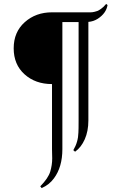

<svg xmlns="http://www.w3.org/2000/svg" viewBox="-20 -763 580 982"><path d="M432 -147Q432 -92 413.5 -50.5Q395 -9 364 13L355 5Q380 -37 381 -85Q382 -100 382 -145V-650H299V0Q299 91 256 149Q232 182 193 199L186 190Q227 148 237 114.5Q247 81 247 47Q247 13 246 0V-333Q161 -333 105.5 -383Q50 -433 50 -516Q50 -599 106.5 -649.5Q163 -700 246 -700H428Q428 -700 435 -700Q442 -700 444 -700Q446 -700 452.5 -700.5Q459 -701 463 -702.5Q467 -704 473.5 -705.5Q480 -707 485.5 -710.5Q491 -714 497 -718Q509 -726 523 -743L530 -737Q523 -695 480 -667Q458 -653 432 -651Z"/></svg>

Font: Cinzel Decorative Black
Style: Regular
Weight: 900
Designer: Natanael Gama
Version: Version 1.002;PS 001.002;hotconv 1.0.56;makeotf.lib2.0.21325